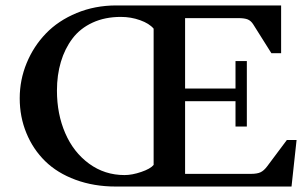

<svg xmlns="http://www.w3.org/2000/svg" viewBox="-20 -683 1122 703"><path d="M404.3 0Q323.7 0 256.8 -24.7Q189.9 -49.3 145.5 -92.8Q101.1 -136.2 76.7 -195.6Q52.2 -254.9 52.2 -323.2Q52.2 -390.6 77.6 -452.1Q103 -513.7 148.2 -560.5Q193.4 -607.4 260.5 -635.3Q327.6 -663.1 405.8 -663.1H1009.3V-488.3H973.6L907.2 -593.8Q898.9 -606.9 887.2 -611.8Q875.5 -616.7 852.1 -616.7H657.7V-358.9H842.3V-459.5H883.8V-219.7H842.3V-312.5H657.7V-46.4H898.9Q921.4 -46.4 933.8 -52.2Q946.3 -58.1 958 -73.7L1030.3 -170.4H1065.9L1047.4 0ZM436 -42Q463.9 -42 497.3 -53.5Q530.8 -64.9 542.5 -79.1V-578.1Q526.4 -597.2 492.9 -609.1Q459.5 -621.1 422.4 -621.1Q364.3 -621.1 318.8 -600.1Q273.4 -579.1 245.4 -542Q217.3 -504.9 202.9 -456.5Q188.5 -408.2 188.5 -351.1Q188.5 -265.6 218.8 -195.6Q249 -125.5 306.2 -83.7Q363.3 -42 436 -42Z"/></svg>

Font: Elstob 6pt Medium
Style: Regular
Weight: 500
Designer: Peter S. Baker
Version: Version 1.015